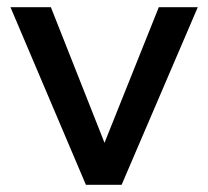

<svg xmlns="http://www.w3.org/2000/svg" viewBox="-20 -512 575 532"><path d="M218 0 9 -492H121L278 -95H261L420 -492H528L317 0Z"/></svg>

Font: NunitoSans_10ptSemiBold
Style: Regular
Weight: 600
Designer: Vernon Adams
Foundry: Vernon Adams
Version: Version 3.101;gftools[0.9.27]